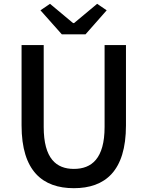

<svg xmlns="http://www.w3.org/2000/svg" viewBox="-20 -973 773 1006"><path d="M367 13C530 13 640 -76 640 -316V-737H528V-308C528 -142 460 -88 367 -88C275 -88 209 -142 209 -308V-737H93V-316C93 -76 204 13 367 13ZM304 -793H428L539 -919L489 -953L368 -852H363L242 -953L192 -919Z"/></svg>

Font: Source Han Sans JP Medium
Style: Regular
Weight: 500
Designer: Ryoko NISHIZUKA 西塚涼子 (kana, bopomofo & ideographs); Paul D. Hunt (Latin, Greek & Cyrillic); Sandoll Communications 산돌커뮤니
Foundry: Adobe
Version: Version 2.002;hotconv 1.0.116;makeotfexe 2.5.65601